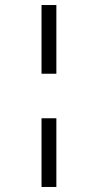

<svg xmlns="http://www.w3.org/2000/svg" viewBox="-20 -717 390 763"><path d="M145 -697H204V-424H145ZM145 -247H204V26H145Z"/></svg>

Font: JyunsaiKaai Light
Style: Regular
Weight: 300
Designer: Fontworks Inc.
Version: Version 0.030;April 7, 2024;FontCreator 14.0.0.2901 64-bit